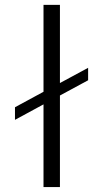

<svg xmlns="http://www.w3.org/2000/svg" viewBox="-20 -762 401 782"><path d="M338.9 -485.8V-435.1L224.1 -373V0H157.2V-336.9L41 -273.9V-325.2L157.2 -388.2V-742.2H224.1V-423.8Z"/></svg>

Font: Montserrat arm Light
Style: Regular
Weight: 300
Designer: Julieta Ulanovsky
Foundry: Julieta Ulanovsky
Version: Version 6.000;PS 006.000;hotconv 1.0.88;makeotf.lib2.5.64775